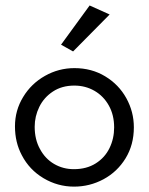

<svg xmlns="http://www.w3.org/2000/svg" viewBox="-20 -676 549 708"><path d="M65.4 -318.4Q95.2 -367.7 145.8 -396.2Q196.3 -424.8 254.4 -424.8Q317.9 -424.8 367.9 -394.5Q418 -364.3 445.8 -314Q473.6 -263.7 473.6 -206.5Q473.6 -142.1 443.1 -92.3Q412.6 -42.5 361.8 -15.1Q311 12.2 252.9 12.2Q192.9 12.2 140.6 -18.8Q88.4 -49.8 60.5 -103.5Q35.2 -150.9 35.2 -210Q35.2 -269 65.4 -318.4ZM127.4 -126.5Q146.5 -90.8 179.4 -71.5Q212.4 -52.2 252.4 -52.2Q299.3 -52.2 333 -73.5Q366.7 -94.7 383.8 -129.9Q400.9 -165 400.9 -206.1Q400.9 -252 381.3 -286.9Q361.8 -321.8 328.4 -341.1Q294.9 -360.4 253.9 -360.4Q208.5 -360.4 175.3 -338.6Q142.1 -316.9 125 -282Q107.9 -247.1 107.9 -208.5Q107.9 -161.6 127.4 -126.5ZM249.5 -486.3 205.1 -511.2 310.5 -655.8 384.3 -622.6Z"/></svg>

Font: NMS Futura Pro Book
Style: Regular
Weight: 400
Designer: Blend3rman
Version: Version 0.1